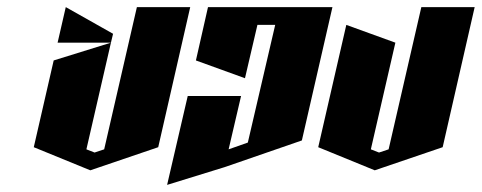

<svg xmlns="http://www.w3.org/2000/svg" viewBox="-20 -520 1355 540"><path d="M165 -500 298 -425 292 -400H142ZM292 -400 223 -100 246 -91 273 -100 365 -500H515L425 -106L234 -41L75 -106L131 -350Z M565 -500H915L829 -125L612 -50L450 0L508 -250H658L623 -100L677 -119L754 -450H704L669 -300L531 -350Z M1165 -500H1315L1225 -106L1034 -41L875 -106L954 -450L1092 -400L1023 -100L1046 -91L1073 -100Z"/></svg>

Font: SOV_Meka
Style: Italic
Weight: 400
Italic angle: -13°
Version: Version 1.00